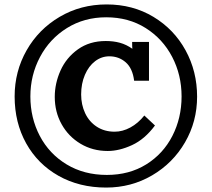

<svg xmlns="http://www.w3.org/2000/svg" viewBox="-20 -775 955 866"><path d="M869 -339Q869 -227 814.5 -133Q760 -39 666 16Q572 71 459 71Q338 71 244 18Q150 -35 98 -128.5Q46 -222 46 -340Q46 -453 100 -548Q154 -643 249 -699Q344 -755 461 -755Q579 -755 672 -699Q765 -643 817 -548Q869 -453 869 -339ZM117 -340Q117 -243 159.5 -162Q202 -81 280.5 -33.5Q359 14 462 14Q563 14 639.5 -33.5Q716 -81 757.5 -162Q799 -243 799 -340Q799 -437 756.5 -518.5Q714 -600 637 -648.5Q560 -697 459 -697Q360 -697 282 -648.5Q204 -600 160.5 -518Q117 -436 117 -340ZM577 -555Q576 -563 576 -586H652V-411H585Q578 -467 547 -494Q516 -521 473 -521Q438 -521 409 -499Q380 -477 363 -437.5Q346 -398 346 -349Q346 -303 364 -264.5Q382 -226 416.5 -203.5Q451 -181 497 -181Q533 -181 568 -200Q603 -219 631 -254L679 -209Q633 -147 575.5 -120.5Q518 -94 466 -94Q398 -94 343.5 -126.5Q289 -159 258 -214.5Q227 -270 227 -338Q227 -399 253 -457Q279 -515 331.5 -552.5Q384 -590 457 -590Q492 -590 521 -582Q550 -574 577 -555Z"/></svg>

Font: Sumana
Style: Bold
Weight: 700
Designer: Cyreal, Alexei Vanyashin (Devanagari), Olga Karpushina (Latin)
Foundry: Cyreal
Version: Version 1.015;PS 001.015;hotconv 1.0.70;makeotf.lib2.5.58329